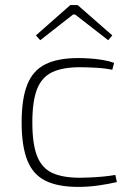

<svg xmlns="http://www.w3.org/2000/svg" viewBox="-20 -722 521 754"><path d="M287 -494Q307 -494 331 -492.5Q355 -491 380.5 -487Q406 -483 428 -475L421 -448Q393 -454 356 -456Q319 -458 294 -458Q226 -458 185 -438.5Q144 -419 125.5 -372Q107 -325 107 -241Q107 -157 125.5 -109.5Q144 -62 185 -43Q226 -24 294 -24Q308 -24 332 -25Q356 -26 383.5 -28.5Q411 -31 433 -35L439 -7Q405 1 365.5 6.5Q326 12 288 12Q207 12 158 -12.5Q109 -37 87 -93Q65 -149 65 -241Q65 -334 87 -389.5Q109 -445 158 -469.5Q207 -494 287 -494ZM285 -702 421 -583 405 -564 275 -665H267L138 -564L121 -583L256 -702Z"/></svg>

Font: Exo 2 ExtraLight
Style: Regular
Weight: 250
Designer: Natanael Gama
Foundry: Natanael Gama
Version: Version 2.010